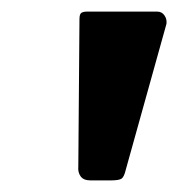

<svg xmlns="http://www.w3.org/2000/svg" viewBox="-20 -762 307 331"><path d="M197 -470Q194 -457 189.5 -454Q185 -451 171 -451H136Q124 -451 119 -458Q114 -465 115 -475L117 -729Q117 -738 120.5 -740Q124 -742 130 -742H251Q259 -742 263.5 -735.5Q268 -729 267 -721Z"/></svg>

Font: Libre Franklin
Style: Bold Italic
Weight: 700
Italic angle: -8°
Designer: Pablo Impallari, Rodrigo Fuenzalida, Nhung Nguyen
Foundry: Impallari Type
Version: Version 3.000